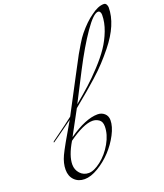

<svg xmlns="http://www.w3.org/2000/svg" viewBox="-243 -1584 1501 1759"><g transform="rotate(-20 508.0 -704.0)"><path d="M282 -350Q210 -229 210 -144Q210 -93 243 -56.5Q276 -20 327 -20Q378 -20 446.5 -73Q515 -126 562.5 -209.5Q610 -293 610 -372Q610 -419 581.5 -438.5Q553 -458 520 -458Q432 -458 282 -350ZM328 -538Q124 -391 123 -392Q120 -392 120 -396Q120 -400 126 -404Q307 -535 342 -564L516 -894Q528 -916 562.5 -981.5Q597 -1047 612 -1074.5Q627 -1102 660 -1156Q692 -1210 718 -1241Q790 -1329 858 -1376Q927 -1428 982 -1428Q1000 -1428 1008 -1413Q1016 -1398 1016 -1384Q1016 -1218 867 -1033Q817 -971 772 -923Q728 -875 660 -814Q576 -738 426 -616L298 -380Q467 -498 584 -498Q623 -498 650.5 -473.5Q678 -449 678 -408Q678 -347 638 -270.5Q598 -194 538.5 -130.5Q479 -67 406 -23.5Q333 20 272.5 20Q212 20 174 -18.5Q136 -57 136 -120.5Q136 -184 168 -252.5Q200 -321 328 -538ZM442 -648Q524 -716 585.5 -771.5Q647 -827 716.5 -902Q786 -977 831 -1043.5Q876 -1110 906 -1188.5Q936 -1267 936 -1340Q936 -1357 929 -1368.5Q922 -1380 910 -1380Q865 -1380 776 -1251.5Q687 -1123 588 -932Z"/></g></svg>

Font: Miama
Style: Regular
Weight: 400
Italic angle: 16.5°
Designer: Linus Romer
Foundry: Linus Romer
Version: 0.32